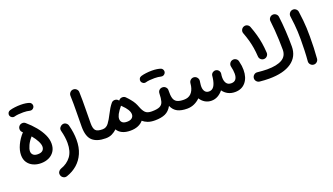

<svg xmlns="http://www.w3.org/2000/svg" viewBox="-79 -1295 3849 2218"><g transform="rotate(-20 1845.5 -186.0)"><path d="M31.7 -118.2Q31.7 -176.8 61.8 -241Q91.8 -305.2 142.6 -359.9Q139.6 -362.3 136.7 -364.7Q119.6 -379.4 117.9 -402.6Q116.2 -425.8 130.9 -442.9Q146 -460 169.2 -461.9Q192.4 -463.9 209.5 -448.7Q266.6 -399.9 311.8 -345.2Q356.9 -290.5 383.1 -234.6Q409.2 -178.7 409.2 -125.5Q409.2 -68.8 383.5 -30.3Q357.9 8.3 314.9 28.1Q272 47.9 218.8 47.9Q167 47.9 124.5 28.6Q82 9.3 56.9 -27.6Q31.7 -64.5 31.7 -118.2ZM143.6 -125Q143.6 -98.1 162.1 -80.3Q180.7 -62.5 218.8 -62.5Q259.8 -62.5 279.1 -80.6Q298.3 -98.6 298.3 -128.4Q298.3 -156.2 278.3 -195.8Q258.3 -235.4 220.7 -280.8Q183.6 -239.7 163.6 -196.8Q143.6 -153.8 143.6 -125ZM60.1 -594.7Q55.2 -612.3 63.7 -628.4Q72.3 -644.5 90.3 -650.4Q117.7 -658.7 153.6 -663.1Q189.5 -667.5 224.6 -667.5Q259.3 -667.5 287.4 -663.1Q315.4 -658.7 335 -650.9Q353 -641.1 358.2 -621.6Q363.3 -602.1 352.1 -585.4Q342.8 -572.3 329.6 -567.6Q316.4 -563 302.2 -566.4Q288.1 -570.3 266.8 -572.8Q245.6 -575.2 224.6 -575.2Q191.4 -575.2 162.8 -572.5Q134.3 -569.8 115.7 -564Q98.1 -559.1 81.8 -568.4Q65.4 -577.6 60.1 -594.7Z M597.2 -288.1Q624 -297.9 644.5 -284.2Q665 -270.5 669.9 -250Q695.3 -153.8 695.3 -68.4Q695.3 26.4 664.1 98.1Q632.8 169.9 576.9 218.3Q521 266.6 447.8 291Q422.9 299.3 402.8 287.1Q382.8 274.9 377 255.4Q369.1 229.5 381.3 210.7Q393.6 191.9 411.6 185.5Q492.7 158.2 538.8 96.4Q585 34.7 585 -68.4Q585 -138.7 563 -222.7Q556.6 -247.1 568.6 -264.4Q580.6 -281.7 597.2 -288.1Z M802.2 -187Q802.2 -280.8 804.2 -371.6Q806.2 -462.4 802.7 -568.4Q802.2 -591.3 817.9 -608.4Q833.5 -625.5 856 -626Q878.9 -627 896 -611.3Q913.1 -595.7 913.6 -572.8Q917 -468.3 915 -376.2Q913.1 -284.2 913.1 -188.5Q913.1 -126 934.6 -101.6Q956.1 -77.1 1019.5 -77.1H1020Q1043 -77.1 1059.1 -61Q1075.2 -44.9 1075.2 -22Q1075.2 0.5 1059.1 16.8Q1043 33.2 1020 33.2H1019.5Q911.6 33.2 856.9 -16.6Q802.2 -66.4 802.2 -187Z M964.8 -22Q964.8 -44.9 981.2 -61Q997.6 -77.1 1020 -77.1Q1065.4 -77.1 1095 -116.9Q1124.5 -156.7 1154.3 -216.8Q1169.9 -248.5 1187.7 -277.6Q1205.6 -306.6 1223.6 -328.1L1225.1 -329.6Q1239.3 -346.7 1262.5 -347.9Q1285.6 -349.1 1302.7 -334.5Q1308.6 -329.6 1313 -323.2Q1315.9 -328.1 1320.3 -332Q1336.9 -347.7 1360.1 -347.4Q1383.3 -347.2 1398.9 -331.1Q1401.9 -327.6 1404.8 -324.7Q1426.3 -303.2 1443.4 -281.2Q1465.8 -254.4 1479.2 -230.2Q1492.7 -206.1 1503.4 -176.8Q1522.5 -126 1547.1 -101.6Q1571.8 -77.1 1624.5 -77.1H1625Q1647.9 -77.1 1664.1 -61Q1680.2 -44.9 1680.2 -22Q1680.2 0.5 1664.1 16.8Q1647.9 33.2 1625 33.2H1624.5Q1573.7 33.2 1537.8 19.8Q1502 6.3 1477.1 -16.1Q1452.6 14.2 1412.4 31Q1372.1 47.9 1318.8 47.9Q1258.8 47.9 1218.5 28.3Q1178.2 8.8 1158.2 -25.9Q1131.8 -0.5 1097.9 16.4Q1064 33.2 1020 33.2Q997.6 33.2 981.2 16.8Q964.8 0.5 964.8 -22ZM1239.3 -124Q1239.3 -96.7 1257.6 -79.6Q1275.9 -62.5 1315.9 -62.5Q1355.5 -62.5 1376.2 -79.8Q1397 -97.2 1397 -125Q1397 -179.2 1320.8 -252L1319.3 -253.4Q1315.4 -256.8 1312 -260.7Q1310.5 -258.8 1309.1 -256.8Q1295.9 -241.7 1281 -220.7Q1266.1 -199.7 1255.4 -180.2Q1239.3 -148.4 1239.3 -124Z M1569.3 -22Q1569.3 -44.9 1585.9 -61Q1602.5 -77.1 1625 -77.1Q1691.4 -77.1 1723.4 -92.5Q1755.4 -107.9 1765.9 -144.5Q1776.4 -181.2 1777.8 -243.7Q1779.3 -269.5 1796.6 -283.7Q1814 -297.9 1837.4 -296.4Q1860.4 -294.9 1875.5 -277.6Q1890.6 -260.3 1888.7 -237.8Q1886.7 -178.7 1896.7 -143.6Q1906.7 -108.4 1936 -92.8Q1965.3 -77.1 2020.5 -77.1H2021Q2043.9 -77.1 2060.1 -61Q2076.2 -44.9 2076.2 -22Q2076.2 0.5 2060.1 16.8Q2043.9 33.2 2021 33.2H2020.5Q1949.2 33.2 1903.1 10Q1856.9 -13.2 1832.5 -68.8Q1800.8 -11.2 1751.2 11Q1701.7 33.2 1625 33.2Q1602.5 33.2 1585.9 16.8Q1569.3 0.5 1569.3 -22ZM1620.1 -447.3Q1615.2 -464.8 1623.8 -481Q1632.3 -497.1 1650.4 -502.9Q1677.7 -511.2 1713.6 -515.6Q1749.5 -520 1784.7 -520Q1819.3 -520 1847.4 -515.6Q1875.5 -511.2 1895 -503.4Q1913.1 -493.7 1918.2 -474.1Q1923.3 -454.6 1912.1 -438Q1902.8 -424.8 1889.6 -420.2Q1876.5 -415.5 1862.3 -418.9Q1848.1 -422.9 1826.9 -425.3Q1805.7 -427.7 1784.7 -427.7Q1751.5 -427.7 1722.9 -425Q1694.3 -422.4 1675.8 -416.5Q1658.2 -411.6 1641.8 -420.9Q1625.5 -430.2 1620.1 -447.3Z M1965.8 -22Q1965.8 -44.9 1981.9 -61Q1998 -77.1 2021 -77.1Q2075.7 -77.1 2107.7 -108.9Q2139.6 -140.6 2150.4 -197.3Q2152.3 -211.4 2155.3 -234.4Q2159.2 -257.3 2177.5 -271Q2195.8 -284.7 2218.3 -281.2Q2240.7 -277.8 2254.6 -259.3Q2268.6 -240.7 2265.6 -217.8Q2265.1 -213.9 2264.6 -210.9Q2263.7 -203.6 2262.7 -196.3Q2260.3 -179.7 2259.5 -169.9Q2258.8 -160.2 2258.8 -150.9Q2258.8 -113.3 2276.1 -90.3Q2293.5 -67.4 2325.7 -67.4Q2364.3 -67.4 2386.5 -100.3Q2408.7 -133.3 2418 -197.8Q2418.9 -209.5 2420.9 -222.2V-224.1Q2423.3 -250 2445.8 -263.7Q2445.8 -264.2 2446.3 -264.2Q2446.3 -264.2 2446.8 -264.2Q2462.9 -273.9 2481.4 -271.5Q2498.5 -269 2510.7 -256.8Q2522.9 -244.6 2525.9 -228.5Q2525.9 -228 2525.9 -227.5Q2525.9 -227.5 2525.9 -227.1Q2526.9 -220.7 2526.4 -214.4Q2524.9 -201.2 2522.9 -188.5Q2522 -176.8 2522 -166.5Q2522 -123 2540.5 -95.7Q2559.1 -68.4 2599.6 -68.4Q2637.2 -68.4 2655.3 -92.3Q2673.3 -116.2 2673.3 -159.2Q2673.3 -180.7 2670.2 -203.4Q2667 -226.1 2661.1 -251Q2656.2 -273.4 2668.5 -292.7Q2680.7 -312 2702.6 -316.9Q2724.6 -322.3 2744.6 -310.3Q2764.6 -298.3 2769.5 -275.4Q2778.3 -237.8 2781.2 -215.3Q2784.2 -192.9 2784.2 -166Q2784.2 -71.8 2736.8 -14.9Q2689.5 42 2606.4 42Q2558.6 42 2521 22.5Q2483.4 2.9 2458.5 -32.2Q2430.7 2.9 2394.8 22.9Q2358.9 43 2316.9 43Q2272.9 43 2237.8 21.7Q2202.6 0.5 2180.7 -35.2Q2149.4 -3.9 2108.9 14.6Q2068.4 33.2 2021 33.2Q1998.5 33.2 1982.2 16.8Q1965.8 0.5 1965.8 -22Z M2862.8 -35.2Q2865.2 -58.1 2883.1 -73Q2900.9 -87.9 2923.3 -85.4Q2958 -82 2986.8 -79.8Q3015.6 -77.6 3043.5 -77.6Q3163.6 -77.6 3226.6 -114.5Q3289.6 -151.4 3289.6 -230Q3289.6 -286.6 3287.1 -349.1Q3284.7 -411.6 3280 -473.1Q3275.4 -534.7 3268.6 -587.4Q3265.6 -609.9 3279.5 -628.2Q3293.5 -646.5 3315.9 -649.4Q3338.9 -652.3 3357.2 -638.2Q3375.5 -624 3378.4 -601.6Q3389.6 -515.6 3395.3 -417.2Q3400.9 -318.8 3400.9 -230Q3400.9 -105 3303.7 -36.9Q3206.5 31.2 3028.3 31.2Q2975.1 31.2 2913.6 24.9Q2890.6 22.5 2875.7 4.9Q2860.8 -12.7 2862.8 -35.2ZM2925.3 -564.9Q2917.5 -586.4 2927.5 -607.2Q2937.5 -627.9 2958.5 -635.7Q2980 -644 3000.7 -634Q3021.5 -624 3029.3 -602.5Q3051.8 -543 3066.7 -489.7Q3081.5 -436.5 3090.6 -381.8Q3099.6 -327.1 3103.5 -262.7Q3105.5 -239.7 3090.6 -222.2Q3075.7 -204.6 3052.7 -202.6Q3029.8 -200.7 3012.5 -215.6Q2995.1 -230.5 2993.2 -253.4Q2989.7 -312.5 2981.4 -362.8Q2973.1 -413.1 2959.5 -461.9Q2945.8 -510.7 2925.3 -564.9Z M3503.9 -562Q3501 -584.5 3515.1 -603Q3529.3 -621.6 3551.8 -624.5Q3574.2 -627.4 3592.5 -613.5Q3610.8 -599.6 3613.8 -576.7Q3622.6 -513.7 3627.4 -465.1Q3632.3 -416.5 3634.3 -369.9Q3636.2 -323.2 3636.2 -265.1Q3636.2 -197.3 3633.8 -127Q3631.3 -56.6 3626 3.9Q3624 26.4 3606.4 41.5Q3588.9 56.6 3565.9 54.7Q3543.5 52.7 3528.3 35.2Q3513.2 17.6 3515.1 -4.9Q3520.5 -65.4 3522.9 -135Q3525.4 -204.6 3525.4 -270.5Q3525.4 -324.7 3523.4 -366.9Q3521.5 -409.2 3516.8 -454.3Q3512.2 -499.5 3503.9 -562Z"/></g></svg>

Font: Mikhak-FD SemiBold
Style: Regular
Weight: 600
Designer: Amin Abedi
Version: Version 3.2